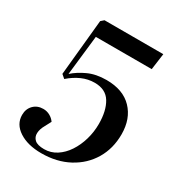

<svg xmlns="http://www.w3.org/2000/svg" viewBox="-177 -845 902 973"><g transform="rotate(30 274.5 -358.0)"><path d="M388 -260Q388 -337 359.5 -384Q331 -431 266 -431Q227 -431 191 -415Q155 -399 122 -370L101 -388L133 -715L150 -730H494L481 -635H154L128 -403Q159 -431 204.5 -452Q250 -473 311 -473Q408 -473 461 -418Q514 -363 514 -272Q514 -189 475.5 -124.5Q437 -60 368 -23Q299 14 209 14Q129 14 78.5 -19Q28 -52 28 -106Q28 -141 50 -163.5Q72 -186 107 -186Q128 -186 146 -176Q164 -166 175 -150L156 -114Q141 -88 140 -64.5Q139 -41 155.5 -26Q172 -11 211 -11Q250 -11 282.5 -32Q315 -53 338.5 -88.5Q362 -124 375 -168.5Q388 -213 388 -260Z"/></g></svg>

Font: Literata 72pt SemiBold
Style: Italic
Weight: 600
Italic angle: -2°
Designer: Latin by Veronika Burian and Jose Scaglione. Greek by Irene Vlachou. Cyrillic by Vera Evstafieva
Foundry: TypeTogether
Version: Version 3.002